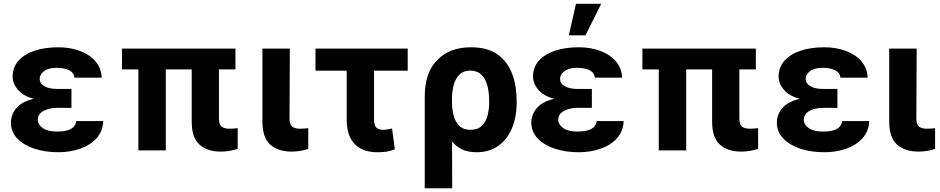

<svg xmlns="http://www.w3.org/2000/svg" viewBox="-20 -806 5036 1029"><path d="M362.9 -285.9V-228H285.5Q245.7 -228 214.5 -212.2Q183.2 -196.4 182.5 -163Q183.2 -138.1 209.3 -119.5Q235.4 -100.9 284.8 -100.9Q335.6 -100.9 360.4 -115.2Q385.3 -129.6 389.2 -157.3H533.4Q531.2 -102.3 497.3 -65Q463.4 -27.7 409.4 -8.9Q355.5 9.9 292.6 9.9Q221.2 9.9 163.5 -9.4Q105.8 -28.8 72.3 -64.3Q38.7 -99.8 38.4 -148.4Q38.7 -192.5 68 -226.9Q97.3 -261.4 160.5 -276.3Q103.3 -292.3 75.6 -325.3Q47.9 -358.3 47.6 -395.6Q47.9 -446 79.4 -481Q110.8 -516 165.8 -534.3Q220.9 -552.6 291.9 -552.6Q356.2 -552.6 408.2 -533.2Q460.2 -513.8 491.5 -477.5Q522.7 -441.1 525.2 -389.9H379.3Q376.1 -416.9 350.3 -429.7Q324.6 -442.5 284.4 -442.5Q239.3 -442.5 216.1 -424.7Q192.8 -407 192.5 -383.5Q192.8 -359 217.2 -344.3Q241.5 -329.5 285.5 -329.5H362.9Z M1241.8 -545.5V-433.9H1153.4V-170.8Q1153.8 -138.1 1168.1 -127.1Q1182.5 -116.1 1211.3 -116.1Q1223.7 -116.1 1234.7 -117.2Q1245.7 -118.3 1253.9 -119V-7.8Q1235.1 -2.1 1212.4 2.1Q1189.6 6.4 1163.4 6.4Q1091.6 6.4 1049.7 -30.5Q1007.8 -67.5 1007.5 -152.7V-433.9H868.6V0H721.6V-433.9H633.9V-545.5Z M1386.4 -545.5H1533.4L1531.6 -170.8Q1532 -138.1 1546.5 -127.1Q1561.1 -116.1 1589.1 -116.1Q1603.3 -116.1 1613.6 -117.2Q1623.9 -118.3 1632.1 -119V-7.8Q1613.6 -1.4 1590.6 2.5Q1567.5 6.4 1542.3 6.4Q1470.5 6.4 1428.8 -30.5Q1387.1 -67.5 1386.4 -152.7Z M2165.1 -545.5V-427.2H1984.7V-165.5Q1984.7 -133.2 1997.5 -121.8Q2010.3 -110.4 2032 -110.4Q2048.7 -110.4 2058.9 -112.7Q2069.2 -115.1 2081 -117.5L2096.2 -5.7Q2073.5 3.2 2052 6.6Q2030.5 9.9 2002.1 9.9Q1924.4 9.9 1881.2 -33.7Q1838.1 -77.4 1838.1 -166.2V-427.2H1670.8V-545.5Z M2256.4 203.1V-288.4Q2256.4 -416.9 2323.5 -484.7Q2390.6 -552.6 2503.9 -552.6Q2593.4 -552.6 2647.2 -513.7Q2701 -474.8 2725 -409.8Q2748.9 -344.8 2748.9 -267V-257.1Q2748.9 -176.8 2723 -116.8Q2697.1 -56.8 2649 -23.4Q2600.9 9.9 2533.4 9.9Q2489 9.9 2457.2 -5.1Q2425.4 -20.2 2402.7 -47.9L2403.4 203.1ZM2402.3 -251.8Q2403.1 -219.1 2411.4 -186.6Q2419.7 -154.1 2441.1 -132.3Q2462.4 -110.4 2501.8 -110.4Q2540.8 -110.4 2562.7 -132.1Q2584.5 -153.8 2593.2 -187.5Q2601.9 -221.2 2601.6 -257.1V-267Q2601.6 -310.4 2592 -346.9Q2582.4 -383.5 2560 -405.5Q2537.6 -427.6 2499.6 -427.6Q2464.1 -427.6 2442.6 -406.6Q2421.2 -385.7 2411.8 -350.9Q2402.3 -316.1 2402.3 -274.5Z M3152 -285.9V-228H3074.6Q3034.8 -228 3003.6 -212.2Q2972.3 -196.4 2971.6 -163Q2972.3 -138.1 2998.4 -119.5Q3024.5 -100.9 3073.9 -100.9Q3124.6 -100.9 3149.5 -115.2Q3174.4 -129.6 3178.3 -157.3H3322.4Q3320.3 -102.3 3286.4 -65Q3252.5 -27.7 3198.5 -8.9Q3144.5 9.9 3081.7 9.9Q3010.3 9.9 2952.6 -9.4Q2894.9 -28.8 2861.3 -64.3Q2827.8 -99.8 2827.4 -148.4Q2827.8 -192.5 2857.1 -226.9Q2886.4 -261.4 2949.6 -276.3Q2892.4 -292.3 2864.7 -325.3Q2837 -358.3 2836.6 -395.6Q2837 -446 2868.4 -481Q2899.9 -516 2954.9 -534.3Q3009.9 -552.6 3081 -552.6Q3145.2 -552.6 3197.3 -533.2Q3249.3 -513.8 3280.5 -477.5Q3311.8 -441.1 3314.3 -389.9H3168.3Q3165.1 -416.9 3139.4 -429.7Q3113.6 -442.5 3073.5 -442.5Q3028.4 -442.5 3005.1 -424.7Q2981.9 -407 2981.5 -383.5Q2981.9 -359 3006.2 -344.3Q3030.5 -329.5 3074.6 -329.5H3152ZM3028.8 -616.8 3066.8 -785.5H3202.1L3117.9 -616.8Z M4030.9 -545.5V-433.9H3942.5V-170.8Q3942.8 -138.1 3957.2 -127.1Q3971.6 -116.1 4000.4 -116.1Q4012.8 -116.1 4023.8 -117.2Q4034.8 -118.3 4043 -119V-7.8Q4024.1 -2.1 4001.4 2.1Q3978.7 6.4 3952.4 6.4Q3880.7 6.4 3838.8 -30.5Q3796.9 -67.5 3796.5 -152.7V-433.9H3657.7V0H3510.7V-433.9H3422.9V-545.5Z M4468 -285.9V-228H4390.6Q4350.9 -228 4319.6 -212.2Q4288.4 -196.4 4287.6 -163Q4288.4 -138.1 4314.5 -119.5Q4340.6 -100.9 4389.9 -100.9Q4440.7 -100.9 4465.6 -115.2Q4490.4 -129.6 4494.3 -157.3H4638.5Q4636.4 -102.3 4602.5 -65Q4568.5 -27.7 4514.6 -8.9Q4460.6 9.9 4397.7 9.9Q4326.3 9.9 4268.6 -9.4Q4210.9 -28.8 4177.4 -64.3Q4143.8 -99.8 4143.5 -148.4Q4143.8 -192.5 4173.1 -226.9Q4202.4 -261.4 4265.6 -276.3Q4208.5 -292.3 4180.8 -325.3Q4153.1 -358.3 4152.7 -395.6Q4153.1 -446 4184.5 -481Q4215.9 -516 4271 -534.3Q4326 -552.6 4397 -552.6Q4461.3 -552.6 4513.3 -533.2Q4565.3 -513.8 4596.6 -477.5Q4627.8 -441.1 4630.3 -389.9H4484.4Q4481.2 -416.9 4455.4 -429.7Q4429.7 -442.5 4389.6 -442.5Q4344.5 -442.5 4321.2 -424.7Q4297.9 -407 4297.6 -383.5Q4297.9 -359 4322.3 -344.3Q4346.6 -329.5 4390.6 -329.5H4468Z M4745.7 -545.5H4892.8L4891 -170.8Q4891.3 -138.1 4905.9 -127.1Q4920.5 -116.1 4948.5 -116.1Q4962.7 -116.1 4973 -117.2Q4983.3 -118.3 4991.5 -119V-7.8Q4973 -1.4 4949.9 2.5Q4926.8 6.4 4901.6 6.4Q4829.9 6.4 4788.2 -30.5Q4746.4 -67.5 4745.7 -152.7Z"/></svg>

Font: Inter Zeller
Style: Bold
Weight: 700
Designer: Rasmus Andersson; Joe Bland
Foundry: zeller
Version: Version 3.015;git-dec3a8cb1